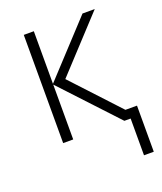

<svg xmlns="http://www.w3.org/2000/svg" viewBox="-133 -618 748 885"><g transform="rotate(-20 241.5 -175.5)"><path d="M88.9 0V-530.8H138.2V-272.9L377 -530.8H437L199.2 -273.9L411.1 -45.9H467.8V180.2H419.9V0H389.2L138.2 -269V0Z"/></g></svg>

Font: Open Sans Light
Style: Regular
Weight: 300
Foundry: Ascender Corporation
Version: Version 1.10